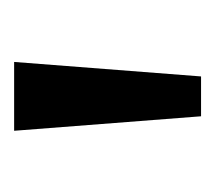

<svg xmlns="http://www.w3.org/2000/svg" viewBox="-36 -718 298 265"><g transform="rotate(-90 112.5 -585.0)"><path d="M160 -714 140 -456H85L65 -714Z"/></g></svg>

Font: Noto Sans Buhid
Style: Regular
Weight: 400
Designer: Monotype Design Team
Foundry: Monotype Imaging Inc.
Version: Version 2.001